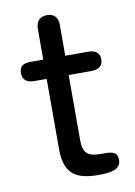

<svg xmlns="http://www.w3.org/2000/svg" viewBox="-78 -703 537 765"><g transform="rotate(-10 190.5 -320.5)"><path d="M259 11C305 11 349 6 349 -34C349 -72 320 -70 280 -70C233 -70 210 -84 210 -136V-402H302C333 -402 349 -416 349 -441C349 -467 333 -480 302 -480H210V-605C210 -636 194 -652 166 -652C138 -652 121 -635 121 -605V-480H71C36 -480 24 -467 24 -441C24 -416 40 -402 71 -402H121V-117C121 -17 168 11 259 11Z"/></g></svg>

Font: 寒蝉半圆体
Style: Regular
Weight: 400
Designer: Yoshimichi Ohira & Warren
Foundry: ChillType
Version: Version 1.800;Glyphs 3.1.1 (3135)